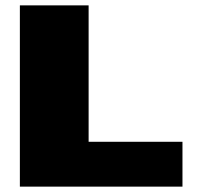

<svg xmlns="http://www.w3.org/2000/svg" viewBox="-20 -695 743 715"><path d="M54 0H659.5V-167H310V-675H54Z"/></svg>

Font: Anybody Expanded Black
Style: Regular
Weight: 900
Width: 7
Designer: Tyler Finck
Foundry: Etcetera Type Company
Version: Version 1.113;gftools[0.9.25]